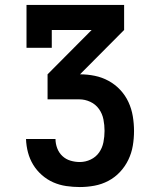

<svg xmlns="http://www.w3.org/2000/svg" viewBox="-20 -755 640 775"><path d="M302 0Q275 0 247.5 -4Q220 -8 195 -19Q170 -30 149 -48.5Q128 -67 114 -90Q100 -113 93 -139.5Q86 -166 85 -194H204Q204 -175 211 -156.5Q218 -138 232 -125Q246 -112 264.5 -106.5Q283 -101 302 -101Q325 -101 346 -111Q367 -121 380 -139.5Q393 -158 397.5 -181Q402 -204 402 -227Q402 -250 397.5 -273Q393 -296 379.5 -315Q366 -334 344.5 -344Q323 -354 300 -354H172V-455L350 -634H189V-562H87V-735H481V-634L303 -455Q333 -455 362.5 -449Q392 -443 418.5 -428.5Q445 -414 465.5 -392Q486 -370 498.5 -343Q511 -316 516 -286Q521 -256 521 -226Q521 -196 516 -166.5Q511 -137 498 -110Q485 -83 464.5 -61Q444 -39 417.5 -25Q391 -11 361.5 -5.5Q332 0 302 0Z"/></svg>

Font: Iosevka Etoile
Style: Bold
Weight: 700
Designer: Belleve Invis
Foundry: Belleve Invis
Version: Version 28.1.0; ttfautohint (v1.8.4)